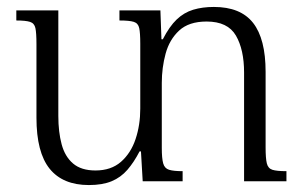

<svg xmlns="http://www.w3.org/2000/svg" viewBox="-20 -522 871 553"><path d="M745 -97Q745 -66 748.5 -51.5Q752 -37 764.5 -33Q777 -29 805 -29V0H683V-313Q683 -379 659.5 -419.5Q636 -460 575 -460Q524 -460 496 -434Q468 -408 457 -367.5Q446 -327 446 -283V-96Q446 -66 450 -51.5Q454 -37 467 -33Q480 -29 506 -29V0H391L386 -86H382Q366 -55 347 -33Q328 -11 301.5 0Q275 11 236 11Q161 11 123 -36Q85 -83 85 -183V-395Q85 -427 82 -441Q79 -455 66.5 -459Q54 -463 27 -463V-492H148V-188Q148 -142 157.5 -106.5Q167 -71 190.5 -51Q214 -31 255 -31Q300 -31 328.5 -56Q357 -81 370.5 -121.5Q384 -162 384 -209V-396Q384 -427 381 -441Q378 -455 365.5 -459Q353 -463 324 -463V-492H442L445 -409H449Q468 -446 489 -466Q510 -486 536.5 -494Q563 -502 596 -502Q673 -502 709 -456Q745 -410 745 -315Z"/></svg>

Font: Noto Serif Armenian Light
Style: Regular
Weight: 300
Version: Version 2.007